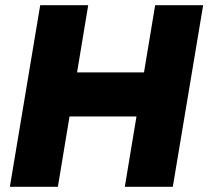

<svg xmlns="http://www.w3.org/2000/svg" viewBox="-20 -720 803 740"><path d="M135 -700H320L277 -441H535L578 -700H763L646 0H461L506 -271H248L203 0H18Z"/></svg>

Font: Oak Sans Black
Style: Italic
Weight: 900
Italic angle: -9.5°
Foundry: Erik Kennedy, Walven
Version: Version 1.000